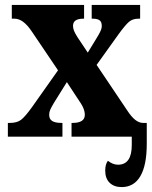

<svg xmlns="http://www.w3.org/2000/svg" viewBox="-20 -556 620 781"><path d="M577 29Q577 116 551 160.5Q525 205 475 205Q444 205 426 187.5Q408 170 408 138Q408 112 419 98Q439 114 460 114Q516 114 516 34V0H271V-56H275Q325 -56 325 -89Q325 -102 319 -116.5Q313 -131 294 -158L252 -222L199 -137Q189 -120 184.5 -110Q180 -100 180 -89Q180 -72 192 -64Q204 -56 231 -56H234V0H12V-56H20Q49 -56 65.5 -68.5Q82 -81 110 -120L216 -270L110 -427Q92 -454 74.5 -467Q57 -480 39 -480H28V-536H322V-480H319Q277 -480 277 -451Q277 -441 281 -431Q285 -421 295 -405L337 -342L370 -396Q374 -402 380.5 -413.5Q387 -425 390.5 -433.5Q394 -442 394 -450Q394 -467 385 -473.5Q376 -480 357 -480H353V-536H550V-480H543Q520 -480 505 -467.5Q490 -455 461 -415L373 -292L496 -109Q514 -81 530 -68.5Q546 -56 562 -56H577Z"/></svg>

Font: Noto Serif CondBlack
Style: Regular
Weight: 900
Width: 3
Designer: Monotype Design Team
Foundry: Monotype Imaging Inc.
Version: Version 1.001